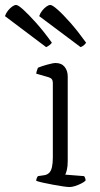

<svg xmlns="http://www.w3.org/2000/svg" viewBox="-93 -754 403 774"><path d="M187 0Q180 0 162 -2.5Q144 -5 123 -9Q102 -13 83 -17Q64 -21 53 -25Q53 -31 55.5 -36.5Q58 -42 60 -44L87 -48Q98 -50 105.5 -57.5Q113 -65 116.5 -80.5Q120 -96 120 -119V-420Q120 -429 116 -434.5Q112 -440 102 -443L53 -457Q54 -465 56.5 -471.5Q59 -478 60 -481Q74 -487 97.5 -493.5Q121 -500 131 -500Q155 -500 167.5 -484.5Q180 -469 180 -446V-105Q180 -83 176.5 -69Q173 -55 170 -50L246 -44Q249 -40 250.5 -35.5Q252 -31 252 -26Q246 -20 234 -14Q222 -8 209.5 -4Q197 0 187 0ZM93 -564 -73 -689Q-69 -701 -61 -711Q-53 -721 -44 -727.5Q-35 -734 -28 -734Q-20 -734 1 -715Q22 -696 52.5 -662Q83 -628 116 -582Q114 -578 107 -572.5Q100 -567 93 -564ZM232 -564 65 -689Q69 -701 77 -711Q85 -721 94 -727.5Q103 -734 110 -734Q118 -734 139.5 -715Q161 -696 191 -662Q221 -628 254 -582Q252 -578 246 -572.5Q240 -567 232 -564Z"/></svg>

Font: Texturina Medium 12pt Thin
Style: Regular
Weight: 250
Version: Version 1.002